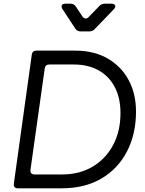

<svg xmlns="http://www.w3.org/2000/svg" viewBox="-20 -1019 785 1039"><path d="M77 0Q52 0 55 -26L152 -723Q155 -745 177 -745H387Q489 -745 562.5 -702.5Q636 -660 676 -586Q716 -512 716 -415Q716 -294 667.5 -200Q619 -106 529 -53Q439 0 314 0ZM145 -101Q142 -75 167 -75H317Q410 -75 481 -117Q552 -159 592 -234Q632 -309 632 -407Q632 -488 601.5 -547Q571 -606 514 -638Q457 -670 379 -670H247Q225 -670 222 -648ZM416 -849Q397 -849 387 -865L318 -970Q310 -983 315 -991Q320 -999 334 -999H361Q380 -999 390 -984L426 -930Q433 -920 442.5 -919Q452 -918 460 -927L517 -986Q529 -999 546 -999H583Q599 -999 603 -989.5Q607 -980 596 -969L493 -862Q481 -849 464 -849Z"/></svg>

Font: Pitagon Sans Text
Style: Italic
Weight: 400
Italic angle: -8°
Designer: Travis Tran
Foundry: Pitagon
Version: Version 1.001; ttfautohint (v1.8.4.7-5d5b);gftools[0.9.26]